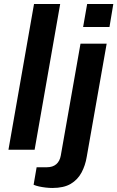

<svg xmlns="http://www.w3.org/2000/svg" viewBox="-20 -744 583 954"><path d="M22 0 149 -724H279L152 0ZM393 -610 413 -724H543L524 -610ZM240 190Q225 190 207.5 188Q190 186 174 182.5Q158 179 147 174L162 87H213Q242 87 259.5 72Q277 57 282 29L380 -527H510L411 35Q404 78 385 113.5Q366 149 331.5 169.5Q297 190 240 190Z"/></svg>

Font: Archivo SemiExpanded SemiBold
Style: Italic
Weight: 600
Width: 6
Italic angle: -10°
Designer: Hector Gatti
Foundry: Omnibus-Type
Version: Version 2.001